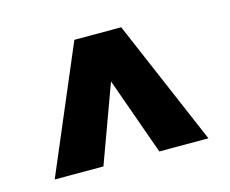

<svg xmlns="http://www.w3.org/2000/svg" viewBox="-59 -890 588 491"><g transform="rotate(-15 234.5 -644.0)"><path d="M31 -478 172 -810H296L438 -478H308L235 -683L160 -478Z"/></g></svg>

Font: Oswald SemiBold
Style: Regular
Weight: 600
Designer: Vernon Adams
Foundry: Vernon Adams
Version: Version 4.103;gftools[0.9.33.dev8+g029e19f]